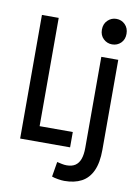

<svg xmlns="http://www.w3.org/2000/svg" viewBox="-100 -808 759 1060"><g transform="rotate(10 280.0 -277.5)"><path d="M56 0V-693H150V-86H336V0ZM336 188Q322 188 300.5 184.5Q279 181 266 176L280 92Q293 95 307 98Q321 101 334 101Q364 101 382.5 88.5Q401 76 410 51Q419 26 419 -12V-522H514V-18Q514 55 493 100.5Q472 146 432.5 167Q393 188 336 188ZM465 -600Q437 -600 416.5 -619.5Q396 -639 396 -671Q396 -703 416.5 -723Q437 -743 465 -743Q494 -743 514 -723Q534 -703 534 -671Q534 -639 514 -619.5Q494 -600 465 -600Z"/></g></svg>

Font: Ubuntu Sans Mono Medium
Style: Regular
Weight: 500
Monospace: yes
Designer: Dalton Maag Ltd
Foundry: Dalton Maag Ltd
Version: Version 1.006